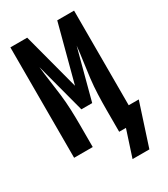

<svg xmlns="http://www.w3.org/2000/svg" viewBox="-219 -834 968 1107"><g transform="rotate(-30 264.5 -280.0)"><path d="M326 175 383 0H338V-147Q338 -198 340 -249Q342 -300 348 -351Q354 -402 361.5 -452.5Q369 -503 374 -553L286 -221H214L126 -553Q131 -503 138.5 -452.5Q146 -402 152 -351Q158 -300 160 -249Q162 -198 162 -147V0H38V-735H150L250 -357L350 -735H462V-105H529L438 175Z"/></g></svg>

Font: Iosevka SS04 Extrabold
Style: Regular
Weight: 800
Monospace: yes
Designer: Belleve Invis
Foundry: Belleve Invis
Version: Version 19.0.0; ttfautohint (v1.8.4)